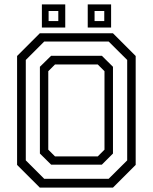

<svg xmlns="http://www.w3.org/2000/svg" viewBox="-20 -851 693 871"><path d="M160.5 0 57.5 -103V-597L160.5 -700H492.5L595.5 -597V-103L492.5 0ZM229.5 -141.5H423.5L454 -172V-528L423.5 -558.5H229.5L199 -528V-172ZM180.5 -40H473L557 -123.5V-579L473 -662.5H180.5L97 -579V-123.5ZM212 -104 161 -154.5V-548L212 -598H442L492.5 -548V-154.5L442 -104ZM378 -726V-831H484V-726ZM170 -726V-831H276V-726ZM200.5 -755.5H244.5V-801H200.5ZM409 -755.5H453V-801H409Z"/></svg>

Font: Tourney
Style: Regular
Weight: 400
Designer: Tyler Finck
Foundry: Etcetera Type Co
Version: Version 1.015